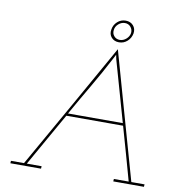

<svg xmlns="http://www.w3.org/2000/svg" viewBox="-95 -985 1018 1073"><g transform="rotate(10 414.0 -448.5)"><path d="M36 -14 35 0H209L210 -14H126L297 -316H619Q641 -240 662 -164.5Q683 -89 704 -14H620L619 0H793L794 -14H719Q668 -194 617.5 -372.5Q567 -551 516 -732Q415 -551 313.5 -372.5Q212 -194 110 -14ZM304 -330Q353 -417 403 -502Q453 -587 499 -675Q500 -677 503 -682.5Q506 -688 512 -700L517 -675L615 -330ZM475 -834Q477 -854 493.5 -868.5Q510 -883 530 -883Q550 -883 562.5 -868.5Q575 -854 573 -834Q570 -814 553.5 -799.5Q537 -785 517 -785Q497 -785 484.5 -799.5Q472 -814 475 -834ZM461 -834Q456 -807 472 -789Q488 -771 515 -771Q542 -771 562 -789Q582 -807 587 -834Q591 -861 575 -879Q559 -897 532 -897Q505 -897 485 -879Q465 -861 461 -834Z"/></g></svg>

Font: Josefin Slab Thin Thin
Style: Italic
Weight: 250
Italic angle: -12°
Version: Version 2.000